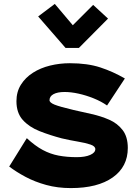

<svg xmlns="http://www.w3.org/2000/svg" viewBox="-20 -878 702 981"><path d="M342 83Q274 83 216 67Q158 51 111 26Q64 1 27 -27L117 -172Q159 -133 198 -112Q237 -91 279.5 -83Q322 -75 372 -75Q415 -75 441 -86.5Q467 -98 467 -116Q467 -131 442 -139.5Q417 -148 378 -154.5Q339 -161 296 -171Q235 -187 182 -208Q129 -229 96.5 -265Q64 -301 64 -361Q64 -409 87 -445.5Q110 -482 148.5 -506.5Q187 -531 236 -543Q285 -555 337 -555Q427 -555 492.5 -533.5Q558 -512 618 -477L527 -339Q497 -360 458.5 -375.5Q420 -391 381.5 -399.5Q343 -408 310 -408Q274 -408 253.5 -397Q233 -386 233 -366Q233 -354 258.5 -343.5Q284 -333 356 -316Q399 -306 447 -295.5Q495 -285 537.5 -266.5Q580 -248 606.5 -213.5Q633 -179 633 -122Q633 -26 556 28.5Q479 83 342 83ZM315 -633 175 -794 260 -858 352 -749 456 -853 532 -783 383 -633Z"/></svg>

Font: KN Bobohei
Style: Bold
Weight: 700
Designer: Kingnam Type Foundry
Version: Version 1.710;March 18, 2023